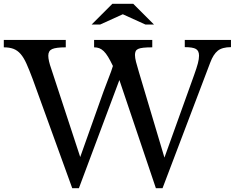

<svg xmlns="http://www.w3.org/2000/svg" viewBox="-31 -980 1235 1010"><path d="M834 -151 990 -585Q1004 -624 1010 -647Q1016 -670 1016 -687Q1016 -713 999.5 -722.5Q983 -732 941 -732V-770H1184V-732Q1138 -732 1114.5 -713Q1091 -694 1075 -651L824 10H789L597 -559L384 10H349L141 -564Q123 -612 108.5 -644.5Q94 -677 77.5 -696Q61 -715 40 -723Q19 -731 -11 -731V-770H315V-731Q264 -731 243.5 -722Q223 -713 223 -687Q223 -662 239 -617L391 -154L514 -500Q528 -539 541.5 -572.5Q555 -606 563 -633Q549 -662 537.5 -681Q526 -700 514.5 -711Q503 -722 491 -726.5Q479 -731 464 -731V-770H770V-731Q741 -731 723 -729Q705 -727 695.5 -722.5Q686 -718 682.5 -710Q679 -702 679 -691Q679 -676 684.5 -654.5Q690 -633 700 -600ZM670 -960 779 -851H734L615 -905L496 -851H451L560 -960Z"/></svg>

Font: SVN-Libre Baskerville
Style: Regular
Weight: 400
Designer: Pablo Impallari, Rodrigo Fuenzalida
Foundry: Pablo Impallari, Rodrigo Fuenzalida
Version: Version 1.000; ttfautohint (v1.8.4)